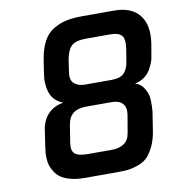

<svg xmlns="http://www.w3.org/2000/svg" viewBox="-82 -812 821 886"><g transform="rotate(-10 328.5 -368.5)"><path d="M89 -170 101 -252Q109 -299 137.5 -326.5Q166 -354 207 -359Q161 -377 147.5 -418Q134 -459 142 -506L152 -571Q160 -621 178 -654.5Q196 -688 225 -705.5Q254 -723 286 -730Q318 -737 362 -737H512Q592 -737 629.5 -690Q667 -643 654 -557L644 -499Q643 -488 637.5 -473Q632 -458 622 -440Q612 -422 592.5 -407.5Q573 -393 548 -389Q575 -381 590.5 -354.5Q606 -328 606.5 -300Q607 -272 605 -248L591 -158Q584 -115 568.5 -84.5Q553 -54 536 -38Q519 -22 492 -13Q465 -4 444.5 -2Q424 0 394 0H245Q209 0 181 -7Q153 -14 136 -25Q119 -36 108 -52.5Q97 -69 92 -83.5Q87 -98 86 -116Q85 -134 86 -145.5Q87 -157 89 -170ZM206 -172Q200 -135 216.5 -120.5Q233 -106 278 -106H391Q424 -106 447 -121.5Q470 -137 475 -172L489 -254Q494 -288 477.5 -305.5Q461 -323 428 -323H306Q230 -323 219 -254ZM257 -494Q251 -455 270.5 -439.5Q290 -424 321 -424H443Q486 -424 503.5 -443Q521 -462 526 -494L535 -549Q543 -598 528.5 -615Q514 -632 474 -632H361Q313 -632 293 -613.5Q273 -595 265 -549Z"/></g></svg>

Font: Exo
Style: DemiBoldItalic
Weight: 600
Designer: Natanael Gama
Version: Version 1